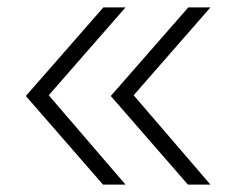

<svg xmlns="http://www.w3.org/2000/svg" viewBox="-20 -540 640 520"><path d="M320 -40H259L50 -280L260 -520H320L112 -282ZM550 -40H489L280 -280L490 -520H550L342 -282Z"/></svg>

Font: JetBrains Mono Extra Light
Style: Regular
Weight: 200
Monospace: yes
Designer: Philipp Nurullin, Konstantin Bulenkov
Foundry: JetBrains
Version: 2.002